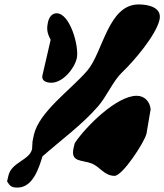

<svg xmlns="http://www.w3.org/2000/svg" viewBox="-20 -727 743 868"><path d="M209 -547 172 -387C166 -359 193 -353 212 -353C264 -353 316 -416 327 -463C339 -515 297 -667 236 -667C213 -667 201 -646 197 -627C190 -595 193 -578 209 -547ZM313 -60C297 9 350 -6 397 13C433 29 453 68 498 68C534 68 633 -84 642 -122C643 -125 644 -132 644 -133C646 -148 659 -218 661 -233C658 -267 634 -294 598 -294C507 -294 367 -154 318 -80C318 -80 314 -65 313 -60ZM12 93C25 115 33 121 59 121C129 121 156 32 172 -20C256 -94 350 -162 424 -247C462 -291 492 -362 532 -400C586 -451 685 -568 701 -637C714 -693 652 -707 607 -707C468 -707 446 -490 374 -407C299 -320 157 -222 133 -117C131 -109 127 -88 127 -87C126 -83 126 -57 125 -53C113 -2 32 6 18 67C17 71 13 89 12 93Z"/></svg>

Font: Charger
Style: OversprayIt
Weight: 400
Designer: Jasper
Foundry: Cannot Into Space Fonts
Version: Version 0.980